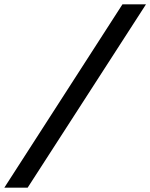

<svg xmlns="http://www.w3.org/2000/svg" viewBox="-59 -720 696 889"><path d="M508 -700H617L69 149H-39Z"/></svg>

Font: Jost* Medium
Style: Italic
Weight: 500
Italic angle: -10°
Version: Version 3.7